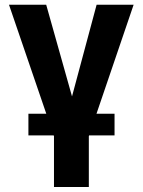

<svg xmlns="http://www.w3.org/2000/svg" viewBox="-20 -565 587 790"><path d="M17 -545.5H170.1L276.3 -168.3L377.5 -545.5H529.8L345.5 -4.6V204.5H202.1V-4.6ZM96.9 -7.8V-96.9H451.3V-7.8Z"/></svg>

Font: InterMG
Style: Bold
Weight: 700
Designer: Rasmus Andersson
Foundry: rsms
Version: Version 3.019;December 26, 2023;FontCreator 15.0.0.2955 64-b